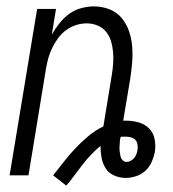

<svg xmlns="http://www.w3.org/2000/svg" viewBox="-20 -548 540 600"><path d="M187 32 146 0Q163 -21 180 -43Q197 -65 216 -85Q235 -105 256.5 -123Q278 -141 303 -153L329 -311Q332 -329 333.5 -347.5Q335 -366 333.5 -383.5Q332 -401 327.5 -417.5Q323 -434 312.5 -447.5Q302 -461 285.5 -468Q269 -475 251 -475Q235 -475 218.5 -470Q202 -465 187.5 -454.5Q173 -444 162.5 -430Q152 -416 144 -400Q136 -384 131.5 -368Q127 -352 124 -335L69 0H10L96 -520H155L142 -440Q152 -458 165.5 -475Q179 -492 196 -504.5Q213 -517 233.5 -522.5Q254 -528 273 -528Q299 -528 322 -519Q345 -510 360 -492Q375 -474 383 -451Q391 -428 393 -403.5Q395 -379 393 -353.5Q391 -328 387 -302L365 -171H372Q392 -171 411.5 -166Q431 -161 445 -147.5Q459 -134 463 -114Q467 -94 464 -74Q461 -58 454 -42Q447 -26 434.5 -14.5Q422 -3 405.5 2.5Q389 8 373 8Q354 8 337 0.5Q320 -7 310.5 -21.5Q301 -36 297.5 -54.5Q294 -73 294 -92Q278 -79 264 -64Q250 -49 237.5 -33Q225 -17 213 -0.5Q201 16 187 32ZM376 -42Q382 -42 388.5 -45.5Q395 -49 399.5 -54.5Q404 -60 406.5 -67Q409 -74 410 -81Q411 -89 409.5 -97.5Q408 -106 402.5 -111.5Q397 -117 388.5 -119Q380 -121 372 -121Q368 -121 364.5 -121Q361 -121 357 -120Q355 -113 354.5 -105Q354 -97 353.5 -89.5Q353 -82 354 -74.5Q355 -67 356.5 -60Q358 -53 363 -47.5Q368 -42 376 -42Z"/></svg>

Font: Iosevka Term Curly Light
Style: Italic
Weight: 300
Italic angle: -9°
Designer: Belleve Invis
Foundry: Belleve Invis
Version: Version 32.3.0